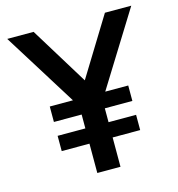

<svg xmlns="http://www.w3.org/2000/svg" viewBox="-110 -841 868 936"><g transform="rotate(-15 324.0 -372.5)"><path d="M126 -148H266V0H383V-148H522V-225H383V-295H522V-373H406L637 -745H504L324 -452L144 -745H11L243 -373H126V-295H266V-225H126Z"/></g></svg>

Font: Custom Plus Jakarta Sans SemiBold
Style: Regular
Weight: 600
Designer: Gumpita Rahayu & FullSphere
Foundry: Tokotype & FullSphere
Version: Version 1.001;hotconv 1.0.117;makeotfexe 2.5.65602